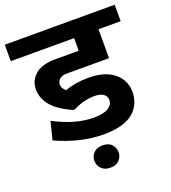

<svg xmlns="http://www.w3.org/2000/svg" viewBox="-161 -738 921 1033"><g transform="rotate(-20 299.5 -221.0)"><path d="M323.2 6.3Q189.9 6.3 50.8 -57.6L76.7 -160.6Q197.3 -96.7 302.2 -96.7Q357.9 -96.7 385.3 -113.5Q412.6 -130.4 412.6 -158.7Q412.6 -179.7 394.8 -192.4Q377 -205.1 343.8 -205.1Q281.7 -205.1 221.7 -173.8H210.9Q131.8 -209 96.2 -251.7Q60.5 -294.4 60.5 -346.7Q60.5 -395.5 98.6 -429.2Q136.7 -462.9 213.9 -462.9H348.1V-535.2H-14.6V-629.4H614.7V-535.2H487.8V-369.6H247.6Q218.8 -369.6 204.6 -357.4Q190.4 -345.2 190.4 -325.7Q190.4 -302.7 212.9 -286.6Q271 -308.6 347.2 -308.6Q441.4 -308.6 492.9 -265.6Q544.4 -222.7 544.4 -156.7Q544.4 -122.1 532.2 -93.3Q520 -64.5 494.4 -41.7Q468.8 -19 425.3 -6.3Q381.8 6.3 323.2 6.3ZM224.6 122.6Q224.6 96.7 242.9 77.9Q261.2 59.1 293.9 59.1Q327.6 59.1 345.5 77.9Q363.3 96.7 363.3 122.6Q363.3 148.4 345.5 167.7Q327.6 187 293.9 187Q261.7 187 243.2 168Q224.6 148.9 224.6 122.6Z"/></g></svg>

Font: Khula Bold
Style: Regular
Weight: 700
Designer: Erin McLaughlin, Steve Matteson
Version: Version 1.000;PS 1.0;hotconv 1.0.72;makeotf.lib2.5.5900